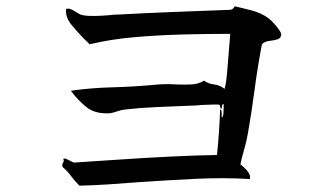

<svg xmlns="http://www.w3.org/2000/svg" viewBox="-20 -646 1040 607"><path d="M869 -535Q867 -524 855.5 -521Q844 -518 830.5 -516.5Q817 -515 808 -506Q794 -432 784.5 -360Q775 -288 764 -226Q760 -201 751 -170Q742 -139 740 -126Q747 -122 760 -108Q773 -94 770 -80Q686 -85 595.5 -80.5Q505 -76 418 -70Q368 -66 321 -63Q274 -60 231 -59Q217 -73 205 -89Q193 -105 178 -118Q176 -123 177 -126Q178 -129 179 -131Q181 -134 181.5 -136.5Q182 -139 180 -144Q184 -146 191 -143Q198 -140 205 -136Q211 -133 213 -132Q277 -136 357 -141.5Q437 -147 518.5 -151Q600 -155 666 -156Q670 -194 672.5 -232Q675 -270 676 -300Q680 -299 680.5 -293.5Q681 -288 681 -283Q680 -275 682 -274Q686 -280 686.5 -289Q687 -298 687 -306Q687 -314 687 -317Q683 -317 682 -312.5Q681 -308 681 -303Q677 -302 676 -308Q675 -314 675 -314Q673 -316 654.5 -315.5Q636 -315 615 -314Q607 -313 599 -312.5Q591 -312 584 -312Q531 -310 475.5 -307.5Q420 -305 377 -300Q365 -299 350.5 -294Q336 -289 328 -288Q282 -285 254.5 -306.5Q227 -328 204 -359Q264 -368 336 -370Q408 -372 481 -379Q495 -380 509 -380Q523 -380 537 -379Q562 -378 584.5 -379Q607 -380 625 -391Q639 -381 657 -379Q675 -377 690 -365Q695 -383 698 -416.5Q701 -450 703.5 -484.5Q706 -519 708 -539Q635 -539 558 -537Q481 -535 405.5 -528.5Q330 -522 263 -506Q260 -510 256 -513.5Q252 -517 248 -521Q226 -543 206 -567.5Q186 -592 189 -618Q197 -620 205 -616.5Q213 -613 220 -608Q225 -605 230.5 -602Q236 -599 242 -598Q257 -595 279.5 -595.5Q302 -596 325 -598Q333 -599 340 -599.5Q347 -600 354 -600Q445 -605 537 -608.5Q629 -612 708 -615Q717 -616 722 -626Q741 -622 774 -613.5Q807 -605 829 -588Q836 -583 845.5 -572.5Q855 -562 862.5 -551.5Q870 -541 869 -535Z"/></svg>

Font: Yuji Syuku
Style: Regular
Weight: 400
Designer: Kataoka Yuji
Foundry: Kinuta Font Factory
Version: Version 3.002